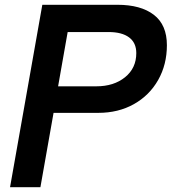

<svg xmlns="http://www.w3.org/2000/svg" viewBox="-20 -783 718 803"><path d="M22 0 157 -763H471Q569 -763 623.5 -721Q678 -679 678 -594Q678 -513 641.5 -448.5Q605 -384 540 -347.5Q475 -311 391 -311H204L149 0ZM383 -422Q456 -422 503 -460Q550 -498 550 -561Q550 -604 520 -626.5Q490 -649 434 -649H263L223 -422Z"/></svg>

Font: Open Sauce One SemiBold Italic
Style: Regular
Weight: 600
Italic angle: -10°
Designer: Alfredo Marco Pradil
Foundry: Creative Sauce Fz LLC
Version: Version 1.477